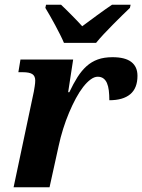

<svg xmlns="http://www.w3.org/2000/svg" viewBox="-20 -786 597 806"><path d="M127.9 -448.2Q127.9 -466.8 115.7 -474.9Q103.5 -482.9 75.2 -482.9H57.1L65.9 -536.1H287.1L266.1 -398.9H271Q288.1 -435.1 305.4 -462.4Q322.8 -489.7 343.5 -508.3Q364.3 -526.9 390.6 -536.4Q417 -545.9 452.1 -545.9Q505.4 -545.9 531.2 -525.9Q557.1 -505.9 557.1 -467.8Q557.1 -416 526.9 -390.6Q496.6 -365.2 439 -365.2Q439 -387.7 436.8 -406Q434.6 -424.3 429 -437.3Q423.3 -450.2 413.8 -457Q404.3 -463.9 390.1 -463.9Q376 -463.9 360.4 -452.4Q344.7 -440.9 329.1 -420.9Q313.5 -400.9 298.6 -373.3Q283.7 -345.7 270 -313.2Q256.3 -280.8 245.1 -245.1Q233.9 -209.5 226.1 -172.9L188 0H37.1L122.1 -401.9Q123.5 -410.2 125.7 -423.8Q127.9 -437.5 127.9 -448.2ZM525.4 -752.9Q510.7 -738.8 491.9 -720.5Q473.1 -702.1 453.9 -682.6Q434.6 -663.1 416 -643.3Q397.5 -623.5 383.3 -606H248.5Q242.2 -621.1 232.4 -640.6Q222.7 -660.2 211.7 -680.4Q200.7 -700.7 189.9 -719.7Q179.2 -738.8 170.4 -752.9L173.3 -766.1H236.3Q245.1 -757.8 256.6 -746.6Q268.1 -735.4 280.3 -722.9Q292.5 -710.4 304.4 -698.2Q316.4 -686 325.2 -675.8Q338.9 -686 355.5 -698.2Q372.1 -710.4 388.9 -722.9Q405.8 -735.4 421.9 -746.6Q438 -757.8 450.2 -766.1H528.3Z"/></svg>

Font: Droid Serif
Style: Bold Italic
Weight: 700
Italic angle: -12°
Designer: Monotype Design team
Foundry: Monotype Imaging Inc.
Version: Version 1.03